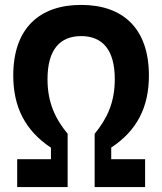

<svg xmlns="http://www.w3.org/2000/svg" viewBox="-20 -762 660 782"><path d="M310.5 -615C395.5 -615 447.5 -561.5 447.5 -439.5C447.5 -342 414.5 -277 365.5 -217V0H571V-113.5H433V-161C539.5 -231 586.5 -327.5 586.5 -454.5C586.5 -645 482 -742 310.5 -742C139 -742 34 -645 34 -454.5C34 -327.5 81.5 -231 187.5 -160.5V-113.5H50V0H255.5V-217C206.5 -277 173.5 -342 173.5 -439.5C173.5 -561.5 225.5 -615 310.5 -615Z"/></svg>

Font: Monaspace Neon
Style: Bold
Weight: 700
Designer: Riley Cran & the Lettermatic Team
Foundry: Lettermatic
Version: Version 1.200 (Monaspace Neon)